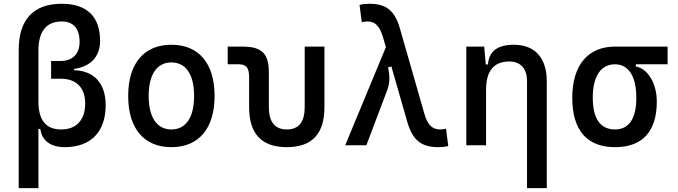

<svg xmlns="http://www.w3.org/2000/svg" viewBox="-20 -762 3556 1007"><path d="M319.3 9.8C456.1 9.8 534.2 -70.3 534.2 -210C534.2 -324.7 474.1 -391.1 368.2 -393.6V-400.4C455.6 -413.1 504.9 -464.8 504.9 -546.9C504.9 -675.3 436 -742.2 303.7 -742.2C155.3 -742.2 78.1 -659.2 78.1 -499.5V224.6H181.6V-85.9H191.4C199.2 -24.9 245.1 9.8 319.3 9.8ZM181.6 -229.5V-498C181.6 -597.7 223.6 -649.4 303.7 -649.4C365.2 -649.4 397.5 -612.3 397.5 -542C397.5 -478.5 360.4 -441.9 295.9 -441.9H248V-349.1H298.8C380.4 -349.1 426.8 -301.8 426.8 -219.7C426.8 -132.8 380.9 -83 300.8 -83C221.2 -83 181.6 -131.3 181.6 -229.5Z M878.9 9.8C1022.5 9.8 1105.5 -87.9 1105.5 -258.8C1105.5 -429.7 1022.5 -527.3 878.9 -527.3C735.4 -527.3 652.3 -429.7 652.3 -258.8C652.3 -87.9 735.4 9.8 878.9 9.8ZM878.9 -83C802.7 -83 759.8 -146.5 759.8 -258.8C759.8 -371.1 802.7 -434.6 878.9 -434.6C955.1 -434.6 998 -371.1 998 -258.8C998 -146.5 955.1 -83 878.9 -83Z M1484.4 9.8C1616.2 9.8 1681.6 -59.6 1681.6 -200.2V-517.6H1578.1V-200.2C1578.1 -122.1 1546.9 -83 1484.4 -83C1421.9 -83 1390.1 -122.1 1390.1 -200.2V-380.9C1390.1 -481.4 1353.5 -517.6 1251.5 -517.6H1174.3V-424.8H1231.9C1272 -424.8 1286.6 -406.7 1286.6 -356.4V-200.2C1286.6 -59.6 1352.5 9.8 1484.4 9.8Z M2279.3 9.8C2298.8 9.8 2312.5 8.3 2331.1 3.9L2319.3 -86.9C2306.6 -84 2298.3 -83 2289.1 -83C2249.5 -83 2223.1 -104 2205.6 -166L2076.7 -615.2C2048.8 -711.4 2000.5 -742.2 1917.5 -742.2C1897.9 -742.2 1884.3 -740.7 1865.7 -736.3L1877.4 -645.5C1890.1 -648.4 1898.4 -649.4 1907.7 -649.4C1945.3 -649.4 1970.7 -628.4 1988.8 -566.4L2003.9 -514.6L1790.5 0H1901.4L2010.7 -288.6C2024.9 -325.7 2025.4 -365.2 2015.1 -408.2L2032.7 -413.6L2116.2 -122.6C2145 -22 2194.3 9.8 2279.3 9.8Z M2744.1 224.6H2847.7V-336.9C2847.7 -458 2785.2 -527.3 2675.8 -527.3C2588.9 -527.3 2544.9 -493.2 2539.1 -423.8H2527.8L2519.5 -517.6H2425.8V0H2529.3V-291C2529.3 -390.6 2570.3 -439.5 2651.4 -439.5C2710 -439.5 2744.1 -402.3 2744.1 -336.9Z M3205.6 9.8C3349.6 9.8 3424.8 -72.3 3424.8 -229.5C3424.8 -323.7 3377.9 -402.8 3314.9 -413.1V-424.8H3481.4V-517.6H3205.6C3063.5 -517.6 2981.4 -419.9 2981.4 -249C2981.4 -79.1 3058.1 9.8 3205.6 9.8ZM3205.6 -83C3128.9 -83 3088.9 -140.1 3088.9 -249C3088.9 -361.3 3130.9 -424.8 3205.6 -424.8C3276.9 -424.8 3317.4 -361.3 3317.4 -249C3317.4 -140.1 3278.8 -83 3205.6 -83Z"/></svg>

Font: Cascadia Code PL
Style: Regular
Weight: 400
Monospace: yes
Designer: Aaron Bell
Foundry: Saja Typeworks
Version: Version 2404.023